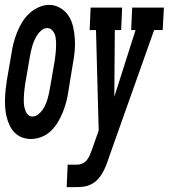

<svg xmlns="http://www.w3.org/2000/svg" viewBox="-36 -561 691 786"><path d="M91 8Q72 8 54.5 1.5Q37 -5 24.5 -17.5Q12 -30 4 -46.5Q-4 -63 -8.5 -81Q-13 -99 -14.5 -117.5Q-16 -136 -15.5 -155Q-15 -174 -13 -193.5Q-11 -213 -8 -232L11 -342Q14 -364 19.5 -385Q25 -406 33.5 -427.5Q42 -449 54 -469Q66 -489 83 -505Q100 -521 121.5 -531Q143 -541 165 -541Q190 -541 211.5 -528Q233 -515 245.5 -495Q258 -475 263.5 -450.5Q269 -426 270.5 -400.5Q272 -375 269.5 -349.5Q267 -324 262 -298L244 -188Q241 -166 235.5 -145Q230 -124 221.5 -102.5Q213 -81 201 -61Q189 -41 172.5 -25Q156 -9 134 -0.5Q112 8 91 8ZM97 -84Q109 -84 119.5 -92Q130 -100 137.5 -110.5Q145 -121 150 -132.5Q155 -144 158.5 -155.5Q162 -167 164.5 -179Q167 -191 169 -203L188 -313Q189 -323 190.5 -332.5Q192 -342 192.5 -351.5Q193 -361 193.5 -371Q194 -381 193.5 -390.5Q193 -400 191.5 -409Q190 -418 185.5 -426.5Q181 -435 174 -440.5Q167 -446 157 -446Q145 -446 134.5 -437.5Q124 -429 117 -418.5Q110 -408 105 -396.5Q100 -385 96.5 -373.5Q93 -362 90.5 -350.5Q88 -339 86 -327L67 -217Q66 -207 64.5 -197.5Q63 -188 62.5 -178.5Q62 -169 61.5 -159.5Q61 -150 61.5 -140.5Q62 -131 64 -122Q66 -113 69.5 -104.5Q73 -96 80 -90Q87 -84 97 -84ZM237 205 241 113H280Q291 113 302 108Q313 103 320.5 93Q328 83 332.5 72Q337 61 341 50L368 -27L357 -438H331L335 -530H464L460 -438H434L432 -165L519 -438H501L505 -530H635L630 -438H595L409 86Q404 102 398 117Q392 132 383.5 147Q375 162 363.5 174Q352 186 337 193.5Q322 201 306.5 203Q291 205 275 205Z"/></svg>

Font: Iosevka Slab SmBdExObl
Style: Regular
Weight: 600
Width: 7
Italic angle: -9°
Monospace: yes
Designer: Belleve Invis
Foundry: Belleve Invis
Version: Version 11.1.0; ttfautohint (v1.8.3)